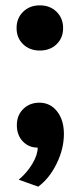

<svg xmlns="http://www.w3.org/2000/svg" viewBox="-20 -536 301 718"><path d="M42 -431Q42 -468 66.5 -492Q91 -516 129 -516Q167 -516 191.5 -492Q216 -468 216 -431Q216 -394 191.5 -370.5Q167 -347 129 -347Q91 -347 66.5 -370.5Q42 -394 42 -431ZM43 -68Q43 -105 67 -128.5Q91 -152 127 -152Q168 -152 193.5 -119.5Q219 -87 219 -35Q219 20 192 75.5Q165 131 123 162L50 136Q81 110 101 76.5Q121 43 121 16Q87 16 65 -7.5Q43 -31 43 -68Z"/></svg>

Font: Metropolitano
Style: Bold
Weight: 700
Designer: Fonts by Alex Slobzheninov & Chris M. Simpson / Changes by Cristiano Sobral
Foundry: Fonts by Alex Slobzheninov & Chris M. Simpson / Changes by Cristiano Sobral
Version: Version 1.00;August 30, 2020;FontCreator 13.0.0.2681 64-bit